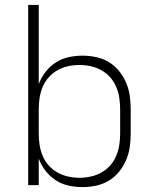

<svg xmlns="http://www.w3.org/2000/svg" viewBox="-20 -755 640 783"><path d="M317 8Q288 8 260 2Q232 -4 208 -19.5Q184 -35 166 -58Q148 -81 138 -108V0H95V-735H138V-412Q148 -439 166 -462Q184 -485 208 -500.5Q232 -516 260 -522Q288 -528 317 -528Q345 -528 372.5 -522Q400 -516 423.5 -502Q447 -488 465 -466Q483 -444 494 -418.5Q505 -393 509 -365.5Q513 -338 513 -310V-210Q513 -182 509 -154.5Q505 -127 494 -101.5Q483 -76 465 -54Q447 -32 423.5 -18Q400 -4 372.5 2Q345 8 317 8ZM304 -30Q327 -30 350 -35Q373 -40 393.5 -51.5Q414 -63 429.5 -80.5Q445 -98 454 -119.5Q463 -141 466.5 -164Q470 -187 470 -210V-310Q470 -333 466.5 -356Q463 -379 454 -400.5Q445 -422 429.5 -439.5Q414 -457 393.5 -468.5Q373 -480 350 -485Q327 -490 304 -490Q281 -490 258 -485Q235 -480 214.5 -468.5Q194 -457 178.5 -439.5Q163 -422 154 -400.5Q145 -379 141.5 -356Q138 -333 138 -310V-210Q138 -187 141.5 -164Q145 -141 154 -119.5Q163 -98 178.5 -80.5Q194 -63 214.5 -51.5Q235 -40 258 -35Q281 -30 304 -30Z"/></svg>

Font: Iosevka Aile Extralight
Style: Regular
Weight: 200
Designer: Belleve Invis
Foundry: Belleve Invis
Version: Version 31.1.0; ttfautohint (v1.8.4)